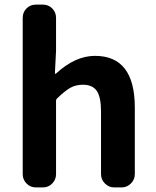

<svg xmlns="http://www.w3.org/2000/svg" viewBox="-20 -818 680 838"><path d="M136.7 0Q112.3 0 95.7 -17.1Q79.1 -34.2 79.1 -57.6V-740.2Q79.1 -764.6 95.7 -781.2Q112.3 -797.9 136.7 -797.9H167Q191.4 -797.9 208 -781.2Q224.6 -764.6 224.6 -740.2V-596.7L219.7 -499Q219.7 -497.1 221.2 -496.1Q222.7 -495.1 224.6 -497.1Q308.6 -574.2 394.5 -574.2Q568.4 -574.2 568.4 -348.6V-57.6Q568.4 -34.2 551.3 -17.1Q534.2 0 510.7 0H478.5Q455.1 0 438 -17.1Q420.9 -34.2 420.9 -57.6V-331.1Q420.9 -394.5 402.3 -421.4Q383.8 -448.2 341.8 -448.2Q310.5 -448.2 286.6 -434.6Q262.7 -420.9 230.5 -389.6Q224.6 -384.8 224.6 -377.9V-57.6Q224.6 -34.2 208 -17.1Q191.4 0 167 0Z"/></svg>

Font: Gen Jyuu Gothic Bold
Style: Bold
Weight: 700
Designer: [Source Han Sans]
Ryoko NISHIZUKA  (kana & ideographs); Paul D. Hunt (Latin, Greek & Cyrillic); Wenlong ZHANG  (bopomofo
Version: Version 1.002.20150607